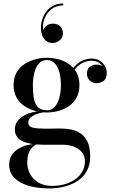

<svg xmlns="http://www.w3.org/2000/svg" viewBox="-20 -792 642 1072"><path d="M255.5 260Q210.5 260 170.2 252.5Q130 245 98.5 228.8Q67 212.5 49 187.5Q31 162.5 31 127Q31 94 47 71.8Q63 49.5 86.8 36.2Q110.5 23 134.8 17.5Q159 12 176 12H185.5Q155 29 143.5 54.8Q132 80.5 132 116Q132 147.5 147.2 177.5Q162.5 207.5 193.5 226.8Q224.5 246 271.5 246Q308.5 246 341.5 236.5Q374.5 227 399.8 209.2Q425 191.5 439.5 166.2Q454 141 454 108.5Q454 77.5 436.8 57.2Q419.5 37 391.5 26.5Q363.5 16 331 16Q320.5 16 297.5 16Q274.5 16 251.5 16Q228.5 16 217.5 16Q147.5 16 105.2 -4Q63 -24 63 -69.5Q63 -97 78.5 -117Q94 -137 120 -149.8Q146 -162.5 179 -168.8Q212 -175 247.5 -175L247 -166.5Q231.5 -166.5 212.8 -163Q194 -159.5 177 -152.2Q160 -145 149 -134.2Q138 -123.5 138 -109Q138 -84.5 164.8 -79Q191.5 -73.5 232.5 -73.5Q250 -73.5 264.2 -73.8Q278.5 -74 292 -74.2Q305.5 -74.5 320 -74.5Q348 -74.5 376.8 -69Q405.5 -63.5 429.8 -47.2Q454 -31 468.8 0Q483.5 31 483.5 82Q483.5 129 465 162.5Q446.5 196 414.2 217.5Q382 239 341 249.5Q300 260 255.5 260ZM242 -164Q210 -164 177.5 -172.5Q145 -181 117.2 -199.2Q89.5 -217.5 72.8 -246.5Q56 -275.5 56 -317Q56 -358.5 72.8 -387.5Q89.5 -416.5 117.2 -434.5Q145 -452.5 177.5 -461Q210 -469.5 242 -469.5Q273.5 -469.5 305.8 -461Q338 -452.5 364.5 -434.5Q391 -416.5 407.2 -387.5Q423.5 -358.5 423.5 -317Q423.5 -275.5 407.2 -246.5Q391 -217.5 364.5 -199.2Q338 -181 305.8 -172.5Q273.5 -164 242 -164ZM242 -176.5Q269 -176.5 286.2 -196Q303.5 -215.5 311.8 -247.5Q320 -279.5 320 -317Q320 -355 311.8 -387Q303.5 -419 286.2 -438Q269 -457 242 -457Q215 -457 197.8 -438Q180.5 -419 172 -387Q163.5 -355 163.5 -317Q163.5 -279.5 168.2 -247.5Q173 -215.5 189.5 -196Q206 -176.5 242 -176.5ZM519.5 -327.5Q499.5 -327.5 482.5 -341.5Q465.5 -355.5 465.5 -381.5Q465.5 -408 482.8 -419.8Q500 -431.5 519.5 -431.5Q539 -431.5 557 -419.8Q575 -408 575 -386H563.5Q563.5 -410.5 544.5 -431.8Q525.5 -453 490.5 -453Q470.5 -453 446.8 -443.5Q423 -434 402.5 -410.5Q382 -387 372 -344L363 -350Q373 -394.5 395.2 -419.5Q417.5 -444.5 443.2 -454.8Q469 -465 489.5 -465Q516.5 -465 535.8 -453.5Q555 -442 565.5 -423.8Q576 -405.5 576 -386Q576 -352.5 558 -340Q540 -327.5 519.5 -327.5ZM271 -552Q245 -552 226.8 -574Q208.5 -596 208.5 -636.5Q208.5 -671 223 -702.2Q237.5 -733.5 265.2 -753Q293 -772.5 333 -772.5V-762Q294.5 -762 267 -740.5Q239.5 -719 227.2 -684.2Q215 -649.5 222.5 -609.5H219Q218 -621 225 -632.5Q232 -644 245.2 -652Q258.5 -660 274.5 -660Q303 -660 317.2 -644Q331.5 -628 331.5 -606Q331.5 -591 323.5 -578.8Q315.5 -566.5 302 -559.2Q288.5 -552 271 -552Z"/></svg>

Font: Bodoni Moda 18pt Medium
Style: Regular
Weight: 500
Designer: Owen Earl
Foundry: indestructible type
Version: Version 2.004